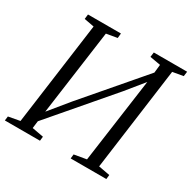

<svg xmlns="http://www.w3.org/2000/svg" viewBox="-164 -907 1070 1070"><g transform="rotate(30 371.0 -371.5)"><path d="M-1 0 2.5 -27.5 76 -41 165.5 -700.5 101.5 -712.5 105 -743H317L314 -712.5L244.5 -700.5L165 -122.5L149.5 -130.5L271.5 -279.5L612 -676.5L583.5 -611.5L593 -700.5L524.5 -712.5L528.5 -743H743L739 -712.5L671 -700.5L582 -41L655 -27.5L652 0H422.5L425.5 -27.5L504 -41L584 -616.5L601.5 -610L489 -471.5L136.5 -60L165 -125L154.5 -41L228 -27.5L225 0Z"/></g></svg>

Font: Merriweather 72pt Light
Style: Italic
Weight: 300
Italic angle: -7.8°
Version: Version 2.101